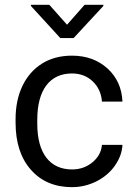

<svg xmlns="http://www.w3.org/2000/svg" viewBox="-20 -770 563 800"><path d="M185.5 -750H108.9V-745.1L231.4 -611.3H286.6L410.6 -745.1V-750H332.5L259.3 -667ZM280.3 -64C187 -64 135.3 -132.3 135.3 -253.9V-271C135.3 -396 188 -463.9 279.8 -463.9C314 -463.9 342.8 -453.1 366.2 -431.2C389.2 -409.2 402.3 -380.9 404.8 -346.7H490.2C487.8 -403.3 466.8 -449.2 427.7 -484.9C388.2 -520.5 338.9 -538.1 279.8 -538.1C231.4 -538.1 189.9 -526.9 154.8 -504.9C84 -460.4 44.9 -377.4 44.9 -274.4V-259.3C44.9 -175.8 66.4 -110.4 108.9 -62.5C151.4 -14.2 208.5 9.8 280.3 9.8C315.9 9.8 350.1 1.5 382.3 -14.6C414.1 -30.8 439.9 -52.7 459 -80.1C478 -107.4 488.8 -136.2 490.2 -166.5H404.8C402.3 -137.2 388.7 -112.8 364.7 -93.3C340.8 -73.7 312.5 -64 280.3 -64Z"/></svg>

Font: Roboto
Style: Regular
Weight: 400
Designer: Google
Version: Version 2.137; 2017